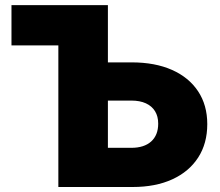

<svg xmlns="http://www.w3.org/2000/svg" viewBox="-20 -748 878 768"><path d="M25.9 -566.4V-727.5H317.9V-566.4ZM335 -498.5H506.8Q600.1 -498.5 667.7 -468.5Q735.4 -438.5 772.2 -383.1Q809.1 -327.6 809.1 -251.5Q809.1 -174.3 772.7 -117.9Q736.3 -61.5 669.4 -30.8Q602.5 0 510.7 0H213.4V-727.5H411.6V-156.7H504.9Q556.6 -156.7 584.7 -182.1Q612.8 -207.5 612.8 -253.4Q612.8 -282.7 600.1 -303.2Q587.4 -323.7 563.5 -334.7Q539.6 -345.7 504.9 -345.7H335Z"/></svg>

Font: Inter 17pt Black
Style: Regular
Weight: 900
Version: Version 4.001;git-66647c0bb